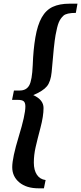

<svg xmlns="http://www.w3.org/2000/svg" viewBox="-20 -772 440 1042"><path d="M160.6 -255.9Q216.3 -230.5 216.3 -186Q216.3 -141.6 199.7 -78.9Q183.1 -16.1 173.3 26.6Q163.6 69.3 163.6 110.4Q163.6 151.4 180.2 176.3Q196.8 201.2 227.5 205.1L218.3 250H189.5Q123.5 250 85 218Q46.4 186 46.4 135.3Q46.4 84.5 82 -32Q117.7 -148.4 117.7 -193.8Q117.7 -214.4 108.9 -222.2Q100.1 -230 76.7 -230H45.4L55.7 -280.8H87.4Q122.6 -280.8 138.4 -308.3Q154.3 -335.9 157.7 -418.9Q160.6 -502.4 172.1 -569.6Q183.6 -636.7 206.5 -677.2Q229.5 -717.8 266.4 -734.9Q303.2 -752 357.4 -752H400.4L391.6 -702.1Q340.8 -702.1 324.2 -686.8Q307.6 -671.4 298.8 -649.9Q290 -628.4 281.5 -581.5Q272.9 -534.7 260.3 -380.9Q255.4 -329.1 234.6 -303.7Q213.9 -278.3 160.6 -255.9Z"/></svg>

Font: Lobster-Regular
Style: Regular
Weight: 400
Designer: Pablo Impallari
Foundry: Pablo Impallari
Version: Version 1.007; ttfautohint (v1.1) -l 8 -r 50 -G 50 -x 14 -D 